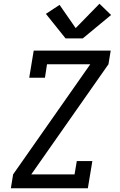

<svg xmlns="http://www.w3.org/2000/svg" viewBox="-20 -1005 640 1025"><path d="M38 0 50 -74 462 -662H231L220 -590H136L160 -735H571L559 -662L147 -74H378L390 -145H473L449 0ZM422 -800H330L225 -931L298 -979L384 -855L511 -985L573 -925Z"/></svg>

Font: Iosevka Slab Extended
Style: Italic
Weight: 400
Width: 7
Italic angle: -9°
Monospace: yes
Designer: Belleve Invis
Foundry: Belleve Invis
Version: Version 11.1.0; ttfautohint (v1.8.3)